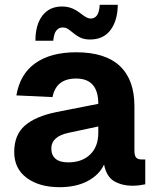

<svg xmlns="http://www.w3.org/2000/svg" viewBox="-20 -765 651 797"><path d="M227 12Q143 12 91 -26.5Q39 -65 39 -134Q39 -205 83 -243.5Q127 -282 215 -300L388 -334Q388 -439 296 -439Q213 -439 198 -362L48 -369Q63 -458 127 -503Q191 -548 296 -548Q417 -548 477.5 -491Q538 -434 538 -324V-141Q538 -118 545.5 -110.5Q553 -103 568 -103H583V0Q575 2 560 4Q545 6 529 6Q487 6 454.5 -12.5Q422 -31 412 -82Q392 -39 344 -13.5Q296 12 227 12ZM263 -91Q320 -91 354 -123.5Q388 -156 388 -214V-240L266 -214Q193 -199 193 -148Q193 -121 210.5 -106Q228 -91 263 -91ZM354 -601Q331 -601 314.5 -608.5Q298 -616 278 -633Q267 -642 259 -646.5Q251 -651 240 -651Q225 -651 214.5 -639Q204 -627 201 -596H127Q127 -662 156 -700Q185 -738 237 -738Q261 -738 280 -730Q299 -722 319 -706Q331 -697 339.5 -692.5Q348 -688 357 -688Q372 -688 382 -700.5Q392 -713 394 -745H469Q468 -679 438.5 -640Q409 -601 354 -601Z"/></svg>

Font: Geist
Style: Bold
Weight: 400
Designer: Basement.studio, Andrés Briganti, Mateo Zaragoza
Foundry: Basement.studio, Vercel, Andrés Briganti, Guido Ferreyra, Mateo Zaragoza
Version: Version 1.401